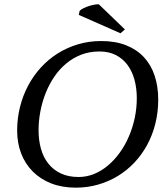

<svg xmlns="http://www.w3.org/2000/svg" viewBox="-20 -865 762 897"><path d="M60.1 -254.9Q60.1 -312 73.5 -365.5Q86.9 -418.9 111.6 -465.3Q136.2 -511.7 171.4 -550Q206.5 -588.4 250.2 -615.7Q293.9 -643.1 345 -658.2Q396 -673.3 452.6 -673.3Q519.5 -673.3 569.6 -653.3Q619.6 -633.3 652.8 -597.4Q686 -561.5 702.6 -511Q719.2 -460.4 719.2 -399.9Q719.2 -340.8 705.8 -287.4Q692.4 -233.9 667.5 -188Q642.6 -142.1 607.7 -105.2Q572.8 -68.4 530 -42.5Q487.3 -16.6 437.7 -2.4Q388.2 11.7 334 11.7Q270 11.7 219.5 -8.1Q168.9 -27.8 133.3 -63.5Q97.7 -99.1 78.9 -147.9Q60.1 -196.8 60.1 -254.9ZM160.2 -256.8Q160.2 -210.4 171.1 -170.7Q182.1 -130.9 205.3 -101.3Q228.5 -71.8 263.7 -54.9Q298.8 -38.1 347.2 -38.1Q384.8 -38.1 419.4 -52.2Q454.1 -66.4 484.4 -91.8Q514.6 -117.2 539.6 -151.9Q564.5 -186.5 582 -227.3Q599.6 -268.1 609.4 -313.7Q619.1 -359.4 619.1 -406.2Q619.1 -452.1 608.4 -491.9Q597.7 -531.7 575.9 -561.3Q554.2 -590.8 521.5 -607.7Q488.8 -624.5 444.3 -624.5Q397.9 -624.5 359.1 -609.4Q320.3 -594.2 288.6 -567.6Q256.8 -541 232.9 -505.4Q209 -469.7 192.9 -429Q176.8 -388.2 168.5 -344Q160.2 -299.8 160.2 -256.8ZM563.5 -727.5 543 -709.5 348.1 -795.4 352.1 -814.5Q358.9 -821.3 371.1 -827.1Q383.3 -833 396.7 -837.2Q410.2 -841.3 422.6 -843.5Q435.1 -845.7 441.9 -844.7Z"/></svg>

Font: PT Astra Serif
Style: Italic
Weight: 400
Italic angle: -16°
Designer: A.Korolkova, I. Chaeva
Foundry: ParaType Ltd
Version: Version 1.001